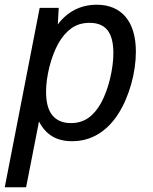

<svg xmlns="http://www.w3.org/2000/svg" viewBox="-21 -580 643 808"><path d="M146 -546.9H226.1L222.2 -477.1Q252.9 -518.1 294.4 -539.1Q335.9 -560.1 386.2 -560.1Q425.3 -560.1 455.8 -547.1Q486.3 -534.2 507.6 -509Q528.8 -483.9 539.8 -447Q550.8 -410.2 550.8 -362.3Q550.8 -330.1 545.9 -295.7Q541 -261.2 531.5 -227.3Q522 -193.4 508.5 -161.6Q495.1 -129.9 478 -103Q442.9 -46.9 393.3 -16.4Q343.8 14.2 282.2 14.2Q233.4 14.2 199.2 -6.1Q165 -26.4 143.1 -68.8L88.9 208H-1ZM277.3 -62Q319.3 -62 350.3 -83.5Q381.3 -105 404.8 -147.5Q416.5 -169.4 426 -195.3Q435.5 -221.2 442.1 -248.5Q448.7 -275.9 452.4 -303.5Q456.1 -331.1 456.1 -356.4Q456.1 -421.9 431.4 -452.9Q406.7 -483.9 356 -483.9Q311 -483.9 279.3 -460.9Q247.6 -438 224.1 -396.5Q212.4 -375 202.9 -349.9Q193.4 -324.7 186.8 -298.1Q180.2 -271.5 176.5 -244.9Q172.9 -218.3 172.9 -193.8Q172.9 -126 200 -94Q227.1 -62 277.3 -62Z"/></svg>

Font: Hack
Style: Italic
Weight: 400
Italic angle: -11°
Monospace: yes
Designer: Christopher Simpkins
Foundry: Christopher Simpkins
Version: Version 2.019; ttfautohint (v1.4.1) -l 4 -r 80 -G 350 -x 0 -